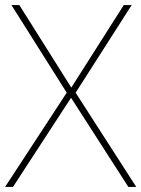

<svg xmlns="http://www.w3.org/2000/svg" viewBox="-23 -734 555 754"><path d="M512 0 274 -370 494 -714H463L257 -390L53 -714H22L239 -370L-3 0H28L256 -350L481 0Z"/></svg>

Font: Noto Sans Arabic Thin
Style: Regular
Weight: 100
Designer: Monotype Design Team, Nadine Chahine, Nizar Qandah and Khaled Hosny
Foundry: Monotype Imaging Inc.
Version: Version 2.012